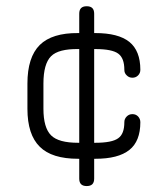

<svg xmlns="http://www.w3.org/2000/svg" viewBox="-20 -586 540 630"><path d="M292.5 -65C292.5 -65 236.5 -65 236.5 -65C179 -65 137 -78 110.5 -104.5C83.5 -131 70 -172.5 70 -229C70 -229 70 -229 70 -229C70 -229 70 -312 70 -312C70 -369.5 83.5 -411.5 110.5 -438.5C137.5 -465 179.5 -478 236.5 -477.5C236.5 -477.5 236.5 -477.5 236.5 -477.5C236.5 -477.5 292.5 -477.5 292.5 -477.5C343 -477.5 380 -468 404.5 -448.5C428.5 -429 440.5 -398.5 440.5 -357C440.5 -357 440.5 -357 440.5 -357C440.5 -349.5 438 -343.5 433 -338.5C428 -333.5 422 -331 414.5 -331C414.5 -331 414.5 -331 414.5 -331C407 -331 401 -333.5 396 -338.5C390.5 -343.5 388 -349.5 388 -357C388 -357 388 -357 388 -357C388 -382.5 381.5 -400 368 -410C354.5 -420 329.5 -425 292.5 -425C292.5 -425 292.5 -425 292.5 -425C292.5 -425 236.5 -425 236.5 -425C194 -425.5 164 -418 147.5 -401.5C131 -385 122.5 -355 122.5 -312C122.5 -312 122.5 -312 122.5 -312C122.5 -312 122.5 -229 122.5 -229C122.5 -187.5 131 -158.5 147.5 -142C164 -125.5 193.5 -117.5 236.5 -117.5C236.5 -117.5 236.5 -117.5 236.5 -117.5C236.5 -117.5 292.5 -117.5 292.5 -117.5C329.5 -117.5 354.5 -122.5 368 -132.5C381.5 -142 388 -159.5 388 -185C388 -185 388 -185 388 -185C388 -192.5 390.5 -198.5 396 -204C401 -209 407 -211.5 414.5 -211.5C414.5 -211.5 414.5 -211.5 414.5 -211.5C422 -211.5 428 -209 433 -204C438 -198.5 440.5 -192.5 440.5 -185C440.5 -185 440.5 -185 440.5 -185C440.5 -143.5 428.5 -113 404.5 -94C380 -74.5 343 -65 292.5 -65C292.5 -65 292.5 -65 292.5 -65ZM264.5 24.5C264.5 24.5 264.5 24.5 264.5 24.5C248 24.5 240 16.5 240 0C240 0 240 0 240 0C240 0 240 -541 240 -541C240 -557.5 248 -565.5 264.5 -565.5C264.5 -565.5 264.5 -565.5 264.5 -565.5C281 -565.5 289 -557.5 289 -541C289 -541 289 -541 289 -541C289 -541 289 0 289 0C289 16.5 281 24.5 264.5 24.5Z"/></svg>

Font: Jura-Fortis-Regular
Style: Regular
Weight: 500
Designer: Daniel Johnson, Alexei Vanyashin, Mirko Velimirovic
Foundry: Daniel Johnson
Version: ""